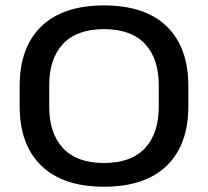

<svg xmlns="http://www.w3.org/2000/svg" viewBox="-20 -674 767 708"><path d="M363.5 14.5Q212.5 14.5 132.5 -62.8Q52.5 -140 52.5 -282.5V-357Q52.5 -499.5 132.5 -576.8Q212.5 -654 363.5 -654Q515 -654 594.8 -576.8Q674.5 -499.5 674.5 -357V-282.5Q674.5 -140 594.8 -62.8Q515 14.5 363.5 14.5ZM363.5 -73Q464 -73 514.8 -127.8Q565.5 -182.5 565.5 -280.5V-359.5Q565.5 -457.5 514.8 -512Q464 -566.5 363.5 -566.5Q263 -566.5 212.2 -512Q161.5 -457.5 161.5 -359.5V-280.5Q161.5 -182.5 212.2 -127.8Q263 -73 363.5 -73Z"/></svg>

Font: Anek Gujarati SemiExpanded Medium
Style: Regular
Weight: 500
Width: 6
Designer: Mrunmayee Ghaisas (Gujarati), Yesha Goshar (Latin)
Foundry: Ek Type
Version: Version 1.003